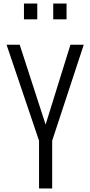

<svg xmlns="http://www.w3.org/2000/svg" viewBox="-20 -1062 509 1082"><path d="M200 0V-269L17 -810H91L237 -360L377 -810H452L274 -269V0ZM280 -953V-1042H355V-953ZM115 -953V-1042H190V-953Z"/></svg>

Font: Oswald Light
Style: Regular
Weight: 300
Designer: Vernon Adams
Foundry: Vernon Adams
Version: Version 4.103;gftools[0.9.33.dev8+g029e19f]